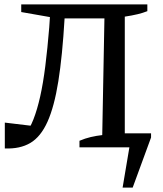

<svg xmlns="http://www.w3.org/2000/svg" viewBox="-20 -673 743 877"><path d="M540 184 571 0H343V-30Q369 -41 394.5 -47Q420 -53 447 -56L457 -589H275Q265 -418 246.5 -302Q228 -186 197 -117Q166 -48 118.5 -20Q71 8 2 5V-113L144 -96L94 -58Q116 -85 133 -128.5Q150 -172 163.5 -232Q177 -292 187 -371.5Q197 -451 205 -549L208 -595L77 -618V-653H653V-622Q633 -614 608 -608Q583 -602 550 -597V-64H670V-45L586 184Z"/></svg>

Font: Piazzolla 24pt Medium
Style: Regular
Weight: 500
Designer: Juan Pablo del Peral
Foundry: Huerta Tipografica
Version: Version 2.005